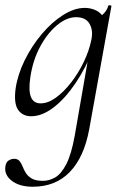

<svg xmlns="http://www.w3.org/2000/svg" viewBox="-38 -429 467 730"><path d="M86.4 281Q36.4 281 6.8 258.3Q-22.8 235.6 -17.4 203Q-14.8 186.8 -4.7 180.8Q5.4 174.8 15.8 174.8Q29.4 174.8 36.4 183.4Q43.4 192 48.1 204.4Q52.8 216.8 60.5 229.1Q68.2 241.4 83.2 250Q98.2 258.6 125.4 258.6Q149 258.6 171.9 245.5Q194.8 232.4 214.1 195.1Q233.4 157.8 246.2 86.4L301 -229L318 -246Q288.4 -170.4 248.4 -111.6Q208.4 -52.8 165 -19.9Q121.6 13 80.6 13Q48.2 13 31.1 -11.1Q14 -35.2 21.2 -91Q29 -145.2 55.7 -199.5Q82.4 -253.8 120.5 -299.1Q158.6 -344.4 201.7 -371.7Q244.8 -399 284.4 -399Q302.8 -399 320.6 -392.3Q338.4 -385.6 351.1 -370.3Q363.8 -355 365.8 -330.4L323.4 -357Q335.6 -359 352.1 -373.4Q368.6 -387.8 373.6 -407Q375.6 -410 381.1 -408.8Q386.6 -407.6 385.6 -405.6L301.2 62.6Q281.6 168.6 227.5 224.8Q173.4 281 86.4 281ZM116.6 -36Q144.6 -36 174.6 -57.8Q204.6 -79.6 232.3 -115.2Q260 -150.8 280.5 -193.5Q301 -236.2 309.2 -277Q317.2 -314 302 -339.2Q286.8 -364.4 249.2 -363.6Q214.2 -362.8 178.1 -332.6Q142 -302.4 114.6 -251.6Q87.2 -200.8 77.4 -136Q69.8 -85.8 79.4 -60.9Q89 -36 116.6 -36Z"/></svg>

Font: Cormorant Infant Light
Style: Italic
Weight: 300
Italic angle: -10°
Designer: Christian Thalmann (Catharsis Fonts)
Foundry: Catharsis Fonts
Version: Version 4.001